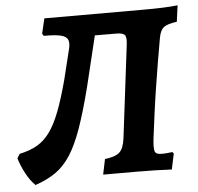

<svg xmlns="http://www.w3.org/2000/svg" viewBox="-60 -697 789 766"><g transform="rotate(-5 334.0 -314.5)"><path d="M51.7 17.8Q31.3 -1.9 14.3 -33.7Q-2.6 -65.5 -10.9 -94.5L-0.6 -111.5Q40.3 -120.2 69.9 -137Q99.4 -153.9 121.7 -184.7Q144 -215.5 163.2 -265.3Q182.3 -315 202.1 -389L230.4 -504.1Q238.4 -531.7 233 -546.6Q227.5 -561.5 204.3 -567.1Q181.1 -572.6 136.6 -572.1L130.5 -580.9L144.7 -641.5H543.2Q585.2 -641.5 619.1 -642.8Q653.1 -644.1 678.8 -647.1L670 -581.9Q632.2 -576.9 617.5 -565.7Q602.9 -554.4 597.4 -524.5Q589.8 -482.9 581.6 -433.4Q573.4 -383.9 565 -330.7Q556.6 -277.5 549.6 -225Q542.5 -172.5 536.7 -125.5Q532.3 -86.5 536.9 -74.4Q541.6 -62.3 562.5 -62.3Q576.5 -62.3 588.4 -63.5Q600.2 -64.7 607 -65.7L612.1 -59.1L598.8 3.5Q571.9 2 534.3 1Q496.8 0 457.6 0H324.1L336.8 -61.3Q378.6 -66.1 395.6 -81.7Q412.5 -97.3 417.5 -137.7L463.2 -509.5Q466.7 -538 459.1 -547Q451.5 -556 425.7 -556L271 -556.6L348.1 -591.8L290.4 -353.3Q265.6 -256 242.6 -191Q219.6 -126 193.6 -86Q167.6 -45.9 133.5 -22.1Q99.3 1.7 51.7 17.8Z"/></g></svg>

Font: Alegreya
Style: Italic
Weight: 400
Italic angle: -7°
Designer: Juan Pablo del Peral
Foundry: Huerta Tipografica
Version: Version 2.009